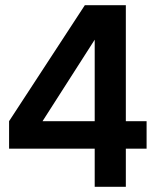

<svg xmlns="http://www.w3.org/2000/svg" viewBox="-20 -720 605 740"><path d="M15 -253 307 -700H465V-253H545V-147H465V0H345V-147H15ZM345 -253V-567L144 -253Z"/></svg>

Font: PT Root UI Web Bold
Style: Regular
Weight: 700
Designer: Vitaly Kuzmin
Foundry: ParaType Ltd.
Version: Version 1.000W